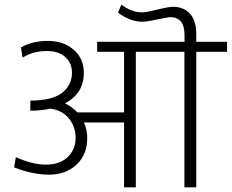

<svg xmlns="http://www.w3.org/2000/svg" viewBox="-20 -802 992 822"><path d="M511.2 0V-277.8H339.4Q353.5 -246.6 353.5 -211.4Q353.5 -139.2 307.1 -96.7Q260.7 -54.2 190.2 -54.2Q119.6 -54.2 40.5 -85.4L47.9 -129.4Q118.2 -97.2 177 -97.2Q235.8 -97.2 269.8 -129.6Q303.7 -162.1 303.7 -210.7Q303.7 -259.3 275.4 -294.4Q247.1 -329.6 196.3 -336.9Q154.8 -328.1 109.9 -328.1V-371.1Q210 -372.1 251 -408.7Q288.1 -441.4 288.1 -491.2Q288.1 -532.2 259.3 -557.9Q230.5 -583.5 181.2 -583.5Q151.9 -583.5 128.7 -577.6Q105.5 -571.8 76.7 -555.7L69.8 -599.1Q120.1 -627 185.5 -627Q251 -627 294.9 -589.6Q338.9 -552.2 338.9 -489.7Q338.9 -402.3 258.3 -359.4Q289.6 -344.7 311 -320.8H511.2V-580.1H396V-623H770V-651.9Q770 -728.5 709 -728.5Q698.2 -728.5 653.8 -718.8Q609.4 -709 588.9 -709Q536.6 -709 485.4 -748L499.5 -782.2Q543.9 -749 588.4 -749Q605.5 -749 653.8 -761Q702.1 -772.9 720.2 -772.9Q766.6 -772.9 793.5 -743.2Q820.3 -713.4 820.3 -655.8V-623H952.1V-580.1H820.3V0H769.5V-580.1H561.5V0Z"/></svg>

Font: Yantramanav Light
Style: Regular
Weight: 300
Version: Version 1.001;PS 1.0;hotconv 1.0.72;makeotf.lib2.5.5900; ttf